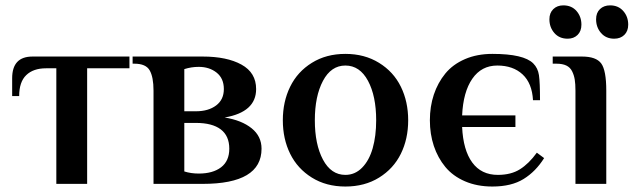

<svg xmlns="http://www.w3.org/2000/svg" viewBox="-20 -679 2340 709"><path d="M188 0V-426.8H149.9Q103 -426.8 76.9 -401.6Q50.8 -376.5 50.8 -324.2H24.9V-390.1Q24.9 -470.2 100.1 -470.2H458V-426.8H301.8V0Z M546.9 0V-344.2Q546.9 -394.5 532.7 -419.2Q518.6 -443.8 476.6 -443.8H469.7V-470.2H728.5Q817.9 -470.2 871.8 -440.4Q925.8 -410.6 925.8 -350.1Q925.8 -265.1 809.6 -245.1Q872.6 -234.9 909.2 -205.3Q945.8 -175.8 945.8 -129.9Q945.8 0 728.5 0ZM660.6 -268.1H703.6Q749.5 -268.1 778.1 -289.6Q806.6 -311 806.6 -350.1Q806.6 -389.6 779.8 -410.9Q752.9 -432.1 713.9 -432.1Q686.5 -432.1 660.6 -423.8ZM713.9 -38.1Q766.1 -38.1 796.4 -61.3Q826.7 -84.5 826.7 -129.9Q826.7 -177.2 795.2 -201.2Q763.7 -225.1 703.6 -225.1H660.6V-45.9Q685.1 -38.1 713.9 -38.1Z M1255.4 9.8Q1184.6 9.8 1131.6 -23.2Q1078.6 -56.2 1051.5 -111.1Q1024.4 -166 1024.4 -234.9Q1024.4 -303.7 1051.5 -358.9Q1078.6 -414.1 1131.6 -447Q1184.6 -480 1255.4 -480Q1326.2 -480 1379.6 -447Q1433.1 -414.1 1460.2 -358.9Q1487.3 -303.7 1487.3 -234.9Q1487.3 -166 1460.2 -111.1Q1433.1 -56.2 1379.9 -23.2Q1326.7 9.8 1255.4 9.8ZM1255.4 -33.2Q1291 -33.2 1317.1 -59.8Q1343.3 -86.4 1356.2 -131.6Q1369.1 -176.8 1369.1 -234.9Q1369.1 -324.2 1338.9 -380.6Q1308.6 -437 1255.4 -437Q1202.6 -437 1172.6 -380.4Q1142.6 -323.7 1142.6 -234.9Q1142.6 -146 1172.6 -89.6Q1202.6 -33.2 1255.4 -33.2Z M1798.3 9.8Q1741.7 9.8 1697 -9.5Q1652.3 -28.8 1624.5 -62.5Q1596.7 -96.2 1582 -140.1Q1567.4 -184.1 1567.4 -234.9Q1567.4 -285.6 1582 -329.6Q1596.7 -373.5 1624.5 -407.5Q1652.3 -441.4 1697 -460.7Q1741.7 -480 1798.3 -480Q1914.1 -480 1949.2 -444.8Q1966.3 -427.7 1970.2 -401.4Q1974.1 -375 1974.1 -309.1H1948.2Q1944.8 -371.6 1909.7 -404.3Q1874.5 -437 1816.4 -437Q1757.8 -437 1724.1 -388.2Q1690.4 -339.4 1686.5 -252.9H1883.3V-210H1686.5Q1690.4 -124.5 1723.9 -78.9Q1757.3 -33.2 1818.4 -33.2Q1867.2 -33.2 1900.1 -54Q1933.1 -74.7 1962.4 -115.2L1989.3 -95.2Q1958.5 -45.9 1913.6 -18.1Q1868.7 9.8 1798.3 9.8Z M2076.2 -536.1Q2045.4 -536.1 2027.1 -557.1Q2008.8 -578.1 2008.8 -607.9Q2008.8 -631.3 2023.2 -645.3Q2037.6 -659.2 2060.1 -659.2Q2090.8 -659.2 2108.9 -638.4Q2127 -617.7 2127 -587.9Q2127 -564 2112.8 -550Q2098.6 -536.1 2076.2 -536.1ZM2248 -536.1Q2217.8 -536.1 2199.5 -557.1Q2181.2 -578.1 2181.2 -607.9Q2181.2 -631.8 2195.6 -645.5Q2210 -659.2 2232.9 -659.2Q2263.2 -659.2 2281.5 -638.4Q2299.8 -617.7 2299.8 -587.9Q2299.8 -564 2285.4 -550Q2271 -536.1 2248 -536.1ZM2105 0V-344.2Q2105 -369.1 2102.3 -385.5Q2099.6 -401.9 2092.5 -416Q2085.4 -430.2 2071.3 -437Q2057.1 -443.8 2035.2 -443.8H2021V-470.2H2128.9Q2181.6 -470.2 2200.2 -444.6Q2218.8 -418.9 2218.8 -344.2V0Z"/></svg>

Font: El Messiri SemiBold
Style: Regular
Weight: 600
Designer: Mohamed Gaber
Foundry: Kief Type Foundry
Version: Version 2.007;PS 002.007;hotconv 1.0.88;makeotf.lib2.5.64775